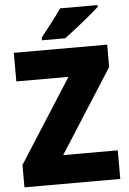

<svg xmlns="http://www.w3.org/2000/svg" viewBox="-61 -971 682 1016"><g transform="rotate(-5 280.0 -463.5)"><path d="M496 -917V-927H297C268 -882 220 -824 187 -781V-767H311C363 -806 456 -880 496 -917ZM536 0V-152H246L529 -595V-714H33V-562H310L27 -119V0Z"/></g></svg>

Font: Noto Sans Devanagari UI SemiCondensed Black
Style: Regular
Weight: 900
Width: 4
Designer: Jelle Bosma - Monotype Design Team
Foundry: Monotype Imaging Inc.
Version: Version 2.004